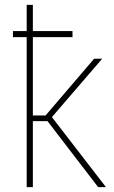

<svg xmlns="http://www.w3.org/2000/svg" viewBox="-20 -770 471 790"><path d="M115.2 -750V0H89.8V-750ZM400.4 -528.3 179.2 -271.5H109.9L100.6 -294.9H167.5L367.2 -528.3ZM383.8 0 167 -282.7 183.1 -301.8 416 0ZM278.3 -642.1V-617.2H33.2V-642.1Z"/></svg>

Font: Roboto Condensed Thin
Style: Regular
Weight: 250
Width: 3
Designer: Christian Robertson
Foundry: Google
Version: Version 3.009; 2024